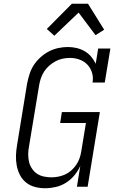

<svg xmlns="http://www.w3.org/2000/svg" viewBox="-20 -993 640 1021"><path d="M220 8Q192 8 165.5 1Q139 -6 118.5 -22.5Q98 -39 86 -62.5Q74 -86 69 -112.5Q64 -139 65 -167Q66 -195 71 -223L124 -548Q129 -573 137 -598.5Q145 -624 159.5 -646.5Q174 -669 195 -688Q216 -707 240 -719.5Q264 -732 290 -737.5Q316 -743 341 -743Q365 -743 388 -737.5Q411 -732 430.5 -720.5Q450 -709 464.5 -692Q479 -675 489 -654L502 -735H567L537 -554H472Q477 -581 469.5 -606Q462 -631 445 -649Q428 -667 403.5 -676Q379 -685 352 -685Q333 -685 313.5 -681Q294 -677 276 -667.5Q258 -658 242 -644Q226 -630 215 -613Q204 -596 197.5 -577Q191 -558 188 -539L134 -213Q130 -192 130 -171.5Q130 -151 134.5 -132Q139 -113 150 -96.5Q161 -80 176.5 -69.5Q192 -59 212 -54.5Q232 -50 253 -50Q271 -50 289.5 -53.5Q308 -57 326 -65Q344 -73 359 -86.5Q374 -100 385 -116Q396 -132 402.5 -150Q409 -168 412 -187L437 -339H300L309 -397H511L446 0H389L407 -111Q395 -84 375.5 -60.5Q356 -37 330.5 -21Q305 -5 276 1.5Q247 8 220 8ZM269 -803 229 -839 362 -973H448L534 -835L488 -806L398 -926Z"/></svg>

Font: Iosevka Etoile Light
Style: Italic
Weight: 300
Italic angle: -9°
Designer: Belleve Invis
Foundry: Belleve Invis
Version: Version 22.1.2; ttfautohint (v1.8.4)